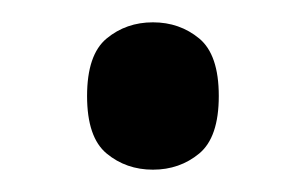

<svg xmlns="http://www.w3.org/2000/svg" viewBox="-20 -145 274 172"><path d="M117 7Q93 7 75.5 -7.5Q58 -22 58 -59Q58 -96 75.5 -110.5Q93 -125 117 -125Q141 -125 158.5 -110.5Q176 -96 176 -59Q176 -22 158.5 -7.5Q141 7 117 7Z"/></svg>

Font: Noto Serif Myanmar SemiCondensed
Style: Regular
Weight: 400
Width: 4
Designer: Ben Mitchell and the Monotype Design Team
Foundry: Monotype Imaging Inc.
Version: Version 2.106; ttfautohint (v1.8.4.7-5d5b)